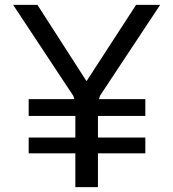

<svg xmlns="http://www.w3.org/2000/svg" viewBox="-20 -770 713 790"><path d="M387 -362 392 -377 639 -750H540L336 -436L134 -750H34L282 -375L286 -362H98V-293H290V-204H98V-139H290V0H383V-139H578V-204H383V-293H578V-362Z"/></svg>

Font: Oakes Medium
Style: Regular
Weight: 500
Designer: Samuel Oakes
Foundry: Samuel Oakes
Version: Version 1.003;PS 001.003;hotconv 1.0.88;makeotf.lib2.5.64775